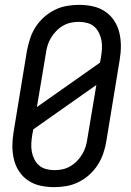

<svg xmlns="http://www.w3.org/2000/svg" viewBox="-20 -763 540 791"><path d="M203 8Q174 8 146.5 2Q119 -4 96.5 -19Q74 -34 59 -56.5Q44 -79 37.5 -106Q31 -133 31 -161.5Q31 -190 36 -219L91 -554Q96 -579 104 -604Q112 -629 126.5 -651.5Q141 -674 161 -692Q181 -710 205 -722Q229 -734 255 -738.5Q281 -743 306 -743Q335 -743 362.5 -737Q390 -731 412.5 -716Q435 -701 450 -678.5Q465 -656 471.5 -629Q478 -602 478 -573.5Q478 -545 473 -516L418 -181Q414 -156 405.5 -131Q397 -106 382.5 -83.5Q368 -61 348 -43Q328 -25 304 -13Q280 -1 254 3.5Q228 8 203 8ZM132 -322 392 -505 396 -527Q399 -545 400 -562.5Q401 -580 398 -596.5Q395 -613 387.5 -628Q380 -643 368 -653.5Q356 -664 339 -668.5Q322 -673 305 -673Q288 -673 271.5 -669.5Q255 -666 239.5 -657Q224 -648 211.5 -635Q199 -622 190 -607Q181 -592 176 -575.5Q171 -559 169 -543ZM204 -62Q221 -62 237.5 -65.5Q254 -69 269.5 -78Q285 -87 297.5 -100Q310 -113 319 -128Q328 -143 333 -159.5Q338 -176 340 -192L377 -413L117 -230L113 -208Q110 -190 109 -172.5Q108 -155 111 -138.5Q114 -122 121.5 -107Q129 -92 141 -81.5Q153 -71 170 -66.5Q187 -62 204 -62Z"/></svg>

Font: Iosevka Algr
Style: Italic
Weight: 400
Italic angle: -9°
Monospace: yes
Designer: Belleve Invis
Foundry: Belleve Invis
Version: Version 26.0.2; ttfautohint (v1.8.3)